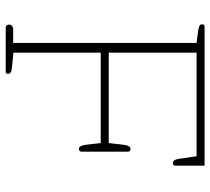

<svg xmlns="http://www.w3.org/2000/svg" viewBox="-52 -683 735 671"><g transform="rotate(90 315.5 -347.5)"><path d="M66 -12Q66 -18 70.5 -22Q75 -26 84 -26H130V-667L84 -673Q74 -675 69.5 -677.5Q65 -680 65 -686Q65 -695 73 -695H559V-593Q559 -584 550 -584Q538 -584 535 -606L526 -667H164V-360H480L486 -413Q488 -425 491 -430.5Q494 -436 501 -436Q510 -436 510 -427V-265Q510 -256 501 -256Q494 -256 491 -261.5Q488 -267 486 -279L480 -332H164V-27L222 -21Q238 -19 238 -8Q238 0 231 0H75Q71 0 68.5 -3.5Q66 -7 66 -12Z"/></g></svg>

Font: Maitree ExtraLight
Style: Regular
Weight: 275
Designer: CadsonDemak Team
Foundry: CadsonDemak
Version: Version 1.003